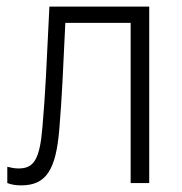

<svg xmlns="http://www.w3.org/2000/svg" viewBox="-20 -552 550 579"><path d="M44 7C120 7 149 -41 159 -164C167 -261 170 -335 177 -483H374V0H430V-532H129C120 -348 117 -272 108 -169C100 -71 82 -44 36 -44C24 -44 15 -46 2 -49V0C15 5 28 7 44 7Z"/></svg>

Font: Noto Sans SemiCondensed Light
Style: Regular
Weight: 300
Width: 4
Designer: Monotype Design Team
Foundry: Monotype Imaging Inc.
Version: Version 2.013